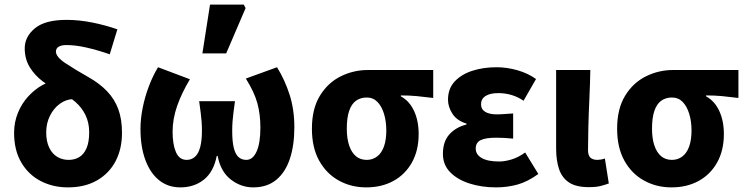

<svg xmlns="http://www.w3.org/2000/svg" viewBox="-20 -799 3228 831"><path d="M274 12Q209 12 156 -15.5Q103 -43 72 -96Q41 -149 41 -224Q41 -270 57.5 -310.5Q74 -351 102 -381.5Q130 -412 163 -430.5Q196 -449 229 -449L296 -370Q265 -369 238.5 -349.5Q212 -330 196 -297.5Q180 -265 180 -226Q180 -187 193 -160Q206 -133 228 -120Q250 -107 277 -107Q303 -107 323 -119Q343 -131 354.5 -157.5Q366 -184 366 -226Q366 -268 350 -301Q334 -334 305.5 -358.5Q277 -383 240 -401Q201 -420 165.5 -446.5Q130 -473 108.5 -508.5Q87 -544 87 -590Q87 -640 131 -676.5Q175 -713 268 -713Q322 -713 379.5 -701.5Q437 -690 488 -672L455 -564Q403 -582 355 -593Q307 -604 268 -604Q245 -604 233.5 -596.5Q222 -589 222 -576Q222 -553 262.5 -526Q303 -499 363 -465Q411 -438 443.5 -404Q476 -370 492 -326.5Q508 -283 508 -224Q508 -154 480 -101Q452 -48 399.5 -18Q347 12 274 12Z M760 12Q707 12 668.5 -19Q630 -50 609 -107Q588 -164 588 -241Q588 -284 597.5 -332Q607 -380 624.5 -426Q642 -472 664 -508L802 -456Q766 -396 746.5 -340Q727 -284 727 -229Q727 -174 741.5 -140.5Q756 -107 788 -107Q809 -107 824 -120.5Q839 -134 846.5 -162.5Q854 -191 854 -233Q854 -255 852.5 -273.5Q851 -292 848.5 -312.5Q846 -333 842 -361H997Q993 -333 990.5 -312.5Q988 -292 986.5 -273.5Q985 -255 985 -233Q985 -186 992 -158.5Q999 -131 1012.5 -119Q1026 -107 1046 -107Q1074 -107 1090.5 -143Q1107 -179 1107 -247Q1107 -304 1094 -352Q1081 -400 1044 -459L1179 -508Q1213 -453 1233.5 -389Q1254 -325 1254 -248Q1254 -170 1234.5 -111.5Q1215 -53 1175.5 -20.5Q1136 12 1076 12Q1023 12 979 -22Q935 -56 922 -124H918Q905 -56 863 -22Q821 12 760 12ZM856 -568 889 -779H1035L1043 -764L959 -568Z M1565 12Q1500 12 1446.5 -17.5Q1393 -47 1361.5 -103.5Q1330 -160 1330 -242Q1330 -328 1364.5 -384.5Q1399 -441 1454.5 -468.5Q1510 -496 1572 -496H1855V-375Q1815 -380 1784 -383Q1753 -386 1715 -386V-382Q1752 -362 1772 -319Q1792 -276 1792 -219Q1792 -148 1763 -96Q1734 -44 1683 -16Q1632 12 1565 12ZM1567 -107Q1593 -107 1612.5 -122Q1632 -137 1642 -165.5Q1652 -194 1652 -234Q1652 -274 1642 -306.5Q1632 -339 1613.5 -358Q1595 -377 1567 -377Q1541 -377 1521.5 -363.5Q1502 -350 1491.5 -320Q1481 -290 1481 -242Q1481 -199 1491.5 -168.5Q1502 -138 1521 -122.5Q1540 -107 1567 -107Z M2127 12Q2064 12 2011.5 -5Q1959 -22 1928 -54Q1897 -86 1897 -133Q1897 -187 1925.5 -218Q1954 -249 1999 -260V-264Q1957 -277 1938 -307Q1919 -337 1919 -367Q1919 -416 1948.5 -447Q1978 -478 2025.5 -493Q2073 -508 2129 -508Q2174 -508 2219.5 -495Q2265 -482 2300 -457L2246 -363Q2221 -380 2193.5 -388Q2166 -396 2137 -396Q2101 -396 2081.5 -383.5Q2062 -371 2062 -348Q2062 -326 2080 -315Q2098 -304 2130 -304Q2146 -304 2164.5 -305.5Q2183 -307 2201 -308V-199Q2183 -201 2164 -202Q2145 -203 2128 -203Q2082 -203 2060.5 -192.5Q2039 -182 2039 -156Q2039 -130 2065 -115Q2091 -100 2141 -100Q2165 -100 2194.5 -109Q2224 -118 2253 -139L2310 -46Q2263 -12 2219 0Q2175 12 2127 12Z M2528 11Q2473 11 2442.5 -9.5Q2412 -30 2399.5 -67.5Q2387 -105 2387 -156V-496H2535Q2534 -438 2531 -373.5Q2528 -309 2526.5 -250Q2525 -191 2525 -150Q2525 -126 2535.5 -116.5Q2546 -107 2566 -107Q2572 -107 2581 -108.5Q2590 -110 2598 -113L2615 -5Q2599 1 2579.5 6Q2560 11 2528 11Z M2886 12Q2821 12 2767.5 -17.5Q2714 -47 2682.5 -103.5Q2651 -160 2651 -242Q2651 -328 2685.5 -384.5Q2720 -441 2775.5 -468.5Q2831 -496 2893 -496H3176V-375Q3136 -380 3105 -383Q3074 -386 3036 -386V-382Q3073 -362 3093 -319Q3113 -276 3113 -219Q3113 -148 3084 -96Q3055 -44 3004 -16Q2953 12 2886 12ZM2888 -107Q2914 -107 2933.5 -122Q2953 -137 2963 -165.5Q2973 -194 2973 -234Q2973 -274 2963 -306.5Q2953 -339 2934.5 -358Q2916 -377 2888 -377Q2862 -377 2842.5 -363.5Q2823 -350 2812.5 -320Q2802 -290 2802 -242Q2802 -199 2812.5 -168.5Q2823 -138 2842 -122.5Q2861 -107 2888 -107Z"/></svg>

Font: Source Sans 3
Style: Bold
Weight: 700
Designer: Paul D. Hunt
Foundry: Adobe
Version: Version 3.052;hotconv 1.1.0;makeotfexe 2.6.0